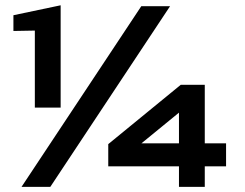

<svg xmlns="http://www.w3.org/2000/svg" viewBox="-20 -724 948 744"><path d="M115 -307V-605.5L32 -604V-665L215 -703.5V-307ZM527.5 -700H639L175 0H63.5ZM399.5 -79.5V-165.5L680.5 -395.5H773.5V-168.5H856V-79.5H773.5V0H673.5V-79.5ZM528 -168.5H673.5V-287.5Z"/></svg>

Font: Science Gothic
Style: Regular
Weight: 400
Designer: Thomas Phinney, Vassil Kateliev, Brandon Buerkle
Foundry: Font Detective LLC
Version: Version 1.018